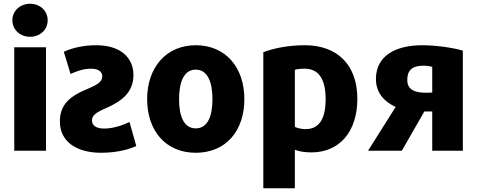

<svg xmlns="http://www.w3.org/2000/svg" viewBox="-20 -793 2551 1023"><path d="M234 -685C234 -633 192 -597 140 -597C89 -597 46 -633 46 -685C46 -737 89 -773 140 -773C192 -773 234 -737 234 -685ZM225 10H56V-541H225Z M299 -145C299 -221 335 -272 432 -313C499 -341 525 -356 525 -387C525 -412 502 -427 466 -427C422 -427 385 -412 356 -399L320 -517C362 -537 423 -552 493 -552C622 -552 691 -486 691 -393C691 -303 631 -254 543 -216C492 -194 470 -178 470 -152C470 -124 493 -108 535 -108C582 -108 633 -125 670 -143C672 -138 704 -20 706 -15C674 0 609 21 519 21C386 21 299 -40 299 -145Z M1282 -265C1282 -96 1184 21 1023 21C863 21 764 -96 764 -265C764 -434 866 -552 1023 -552C1182 -552 1282 -434 1282 -265ZM1112 -265C1112 -356 1086 -422 1023 -422C960 -422 934 -356 934 -265C934 -173 960 -109 1023 -109C1086 -109 1112 -173 1112 -265Z M1884 -266C1884 -94 1791 19 1639 19C1601 19 1571 13 1551 5V210H1383V-515C1436 -535 1514 -552 1604 -552C1776 -552 1884 -449 1884 -266ZM1715 -265C1715 -370 1679 -427 1603 -427C1580 -427 1563 -425 1551 -421V-117C1564 -111 1584 -105 1608 -105C1683 -105 1715 -163 1715 -265Z M2121 10H1941L2088 -223C2022 -254 1983 -303 1983 -372C1983 -495 2086 -552 2231 -552C2298 -552 2397 -539 2446 -523V10H2283V-199H2241ZM2150 -367C2150 -313 2193 -299 2249 -299C2256 -299 2278 -299 2283 -300V-437C2272 -440 2256 -443 2237 -443C2175 -443 2150 -418 2150 -367Z"/></svg>

Font: Repo ExtraBold
Style: Bold
Weight: 700
Designer: Stefan Peev
Foundry: Context Ltd
Version: Version 1.502